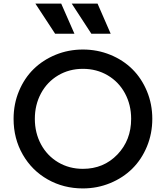

<svg xmlns="http://www.w3.org/2000/svg" viewBox="-20 -1031 918 1063"><path d="M285.2 -844.2 175.8 -1011.2H318.8L392.1 -844.2ZM485.8 -844.2 377 -1011.2H520L592.8 -844.2ZM439 12.2Q332 12.2 244.4 -37.4Q156.7 -86.9 106 -175.3Q55.2 -263.7 55.2 -373Q55.2 -455.1 85 -526.6Q114.7 -598.1 166 -648.4Q217.3 -698.7 288.1 -727.8Q358.9 -756.8 439 -756.8Q519 -756.8 590.3 -727.8Q661.6 -698.7 712.6 -648.2Q763.7 -597.7 793.5 -526.1Q823.2 -454.6 823.2 -373Q823.2 -291.5 793.5 -219.7Q763.7 -147.9 712.4 -97.2Q661.1 -46.4 589.8 -17.1Q518.6 12.2 439 12.2ZM439 -96.2Q553.7 -96.2 629.9 -175.5Q706.1 -254.9 706.1 -373Q706.1 -450.7 671.9 -514.2Q637.7 -577.6 576.4 -613.8Q515.1 -649.9 439 -649.9Q363.3 -649.9 302.2 -613.8Q241.2 -577.6 207 -514.2Q172.9 -450.7 172.9 -373Q172.9 -295.4 207 -231.9Q241.2 -168.5 302.2 -132.3Q363.3 -96.2 439 -96.2Z"/></svg>

Font: Plus Jakarta Sans SemiBold
Style: Regular
Weight: 600
Designer: Gumpita Rahayu
Foundry: Tokotype
Version: Version 2.006